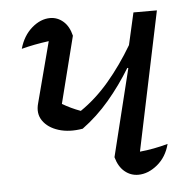

<svg xmlns="http://www.w3.org/2000/svg" viewBox="-42 -531 585 579"><g transform="rotate(-5 250.5 -241.0)"><path d="M199 -147Q158 -140 126 -150Q94 -160 78.5 -182.5Q63 -205 72 -236L120 -419Q75 -413 37 -403Q48 -442 74.5 -465Q101 -488 130 -488Q152 -488 169.5 -473Q187 -458 194 -429L143 -227Q168 -212 198 -201Q245 -233 285 -280Q325 -327 360 -386L382 -483H453L365 -63Q407 -67 450 -79Q440 -40 412 -17Q384 6 354 6Q331 6 313 -9Q295 -24 287 -53L352 -317L349 -318Q318 -267 281 -223.5Q244 -180 199 -147Z"/></g></svg>

Font: Piazzolla
Style: Italic
Weight: 400
Italic angle: -11.3°
Designer: Juan Pablo del Peral
Foundry: Huerta Tipografica
Version: Version 1.330